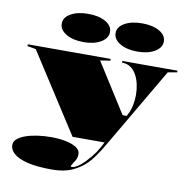

<svg xmlns="http://www.w3.org/2000/svg" viewBox="-99 -840 1134 1152"><g transform="rotate(10 468.0 -264.0)"><path d="M292 215Q199 215 142 200.5Q85 186 59 162.5Q33 139 33 111Q33 89 52 73Q71 57 103 46Q135 35 174.5 29.5Q214 24 255 24Q303 24 343.5 32Q384 40 409 56Q434 72 434 97Q434 111 429.5 123.5Q425 136 416 148Q410 158 405.5 165Q401 172 401 176Q401 179 406 179Q423 179 446 163.5Q469 148 494 120Q518 95 538.5 65Q559 35 576 0H381L72 -480L20 -489V-500H525V-489L464 -480L654 -180H679L685 -192Q699 -218 705.5 -249Q712 -280 712 -312Q712 -344 705.5 -375.5Q699 -407 685 -433Q671 -459 649 -474.5Q627 -490 596 -490V-500H932V-490L876 -480L595 0Q567 49 543.5 82Q520 115 502 133Q466 169 416 192Q366 215 292 215ZM674 -743Q739 -743 780 -719.5Q821 -696 821 -658Q821 -620 780 -595.5Q739 -571 674 -571Q610 -571 568.5 -595.5Q527 -620 527 -658Q527 -696 568.5 -719.5Q610 -743 674 -743ZM346 -743Q411 -743 452 -719.5Q493 -696 493 -658Q493 -620 452 -595.5Q411 -571 346 -571Q282 -571 240.5 -595.5Q199 -620 199 -658Q199 -696 240.5 -719.5Q282 -743 346 -743Z"/></g></svg>

Font: Kalnia SemiExpanded
Style: Bold
Weight: 700
Width: 6
Designer: Frida Medrano
Foundry: Frida Medrano
Version: Version 1.105